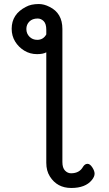

<svg xmlns="http://www.w3.org/2000/svg" viewBox="-20 -733 540 954"><path d="M436 162Q404 201 334 201Q264 201 228 144Q210 116 210 76V-473Q194 -464 164 -464Q129 -464 100.5 -481.5Q72 -499 55 -527Q38 -555 38 -590Q38 -663 109 -699Q134 -713 173 -713Q199 -713 226 -699Q290 -668 290 -589V72Q290 101 303 114.5Q316 128 333 128Q375 128 393 95Q402 81 415 81Q427 81 438.5 98.5Q450 116 450 130Q450 145 436 162ZM165 -535Q195 -535 210 -562V-585Q210 -615 197 -628Q184 -641 167 -641Q141 -641 126 -626Q111 -611 111 -589Q111 -566 126.5 -550.5Q142 -535 165 -535Z"/></svg>

Font: LXGW WenKai Mono Medium
Style: Regular
Weight: 500
Monospace: yes
Designer: LXGW / Fontworks Inc.
Foundry: LXGW / Fontworks Inc.
Version: Version 1.520; June 14, 2025